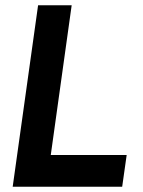

<svg xmlns="http://www.w3.org/2000/svg" viewBox="-20 -706 541 726"><path d="M28 0 124 -686H251L172 -120H459L442 0Z"/></svg>

Font: Archivo Narrow
Style: Bold Italic
Weight: 700
Italic angle: -8°
Designer: Hector Gatti
Foundry: Omnibus-Type
Version: Version 3.002